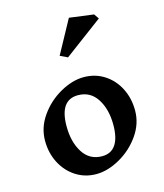

<svg xmlns="http://www.w3.org/2000/svg" viewBox="-130 -989 935 1095"><g transform="rotate(-15 338.0 -441.0)"><path d="M609 -284Q609 -206 561.5 -138.5Q514 -71 442 -30.5Q370 10 303 10Q236 10 182.5 -24.5Q129 -59 98.5 -118Q68 -177 68 -249Q68 -327 115.5 -394.5Q163 -462 235 -502.5Q307 -543 374 -543Q442 -543 495.5 -508.5Q549 -474 579 -415Q609 -356 609 -284ZM208 -297Q208 -204 247.5 -142Q287 -80 361 -80Q414 -80 441 -120Q468 -160 468 -237Q468 -329 428.5 -390.5Q389 -452 316 -452Q208 -452 208 -297ZM545 -844 318 -675 274 -696 381 -892 525 -873Z"/></g></svg>

Font: Inknut Antiqua Medium
Style: Regular
Weight: 500
Designer: Claus Eggers Sørensen
Foundry: Claus Eggers Sørensen
Version: Version 1.003; ttfautohint (v1.8.2) -l 8 -r 50 -G 200 -x 14 